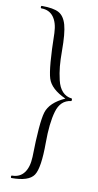

<svg xmlns="http://www.w3.org/2000/svg" viewBox="-94 -766 471 925"><g transform="rotate(10 141.5 -304.0)"><path d="M251 -298Q200 -292 183 -233.5Q166 -175 166 -80Q166 45 141.5 81Q117 117 33 117Q29 117 29 111Q29 105 33 105Q71 105 92 77.5Q113 50 115 -1Q118 -170 133.5 -221Q149 -272 222 -305Q149 -338 133.5 -387Q118 -436 115 -607Q113 -658 92 -685.5Q71 -713 33 -713Q29 -713 29 -719Q29 -725 33 -725Q90 -725 116.5 -710.5Q143 -696 154.5 -655.5Q166 -615 166 -529Q166 -485 169 -453Q172 -421 180 -387Q188 -353 206 -333.5Q224 -314 251 -311Q254 -311 254 -304.5Q254 -298 251 -298Z"/></g></svg>

Font: t
Style: Regular
Weight: 300
Designer: Christian Thalmann (Catharsis Fonts)
Version: Version 1.000;PS 002.000;hotconv 1.0.88;makeotf.lib2.5.64775